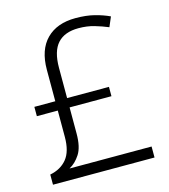

<svg xmlns="http://www.w3.org/2000/svg" viewBox="-108 -809 788 895"><g transform="rotate(-15 285.5 -361.5)"><path d="M339 -723Q390 -723 429.5 -713Q469 -703 501 -688L481 -641Q450 -654 415.5 -664Q381 -674 340 -674Q273 -674 239 -636.5Q205 -599 205 -519V-373H407V-328H205V-202Q205 -137 183 -103Q161 -69 131 -53H527V0H37V-49Q89 -59 118.5 -95Q148 -131 148 -201V-328H47V-373H148V-525Q148 -621 198.5 -672Q249 -723 339 -723Z"/></g></svg>

Font: Noto Sans Myanmar Light
Style: Regular
Weight: 300
Designer: Monotype Design Team
Foundry: Monotype Imaging Inc.
Version: Version 2.107; ttfautohint (v1.8.4.7-5d5b)